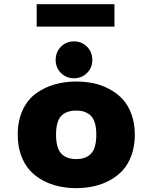

<svg xmlns="http://www.w3.org/2000/svg" viewBox="-20 -912 750 942"><path d="M160 -891.5H541.5V-781.5H160ZM253 -618Q253 -656.5 279 -682.8Q305 -709 343 -709Q381 -709 407 -682.8Q433 -656.5 433 -618Q433 -580 407 -554Q381 -528 343 -528Q305 -528 279 -554Q253 -580 253 -618ZM67 -251Q67 -320 91.2 -372Q115.5 -424 157 -453.8Q198.5 -483.5 248 -497.8Q297.5 -512 354 -512Q398.5 -512 438.8 -503.5Q479 -495 516.5 -475Q554 -455 581.5 -425.5Q609 -396 625.2 -351.2Q641.5 -306.5 641.5 -251Q641.5 -195.5 625.2 -150.5Q609 -105.5 581.5 -75.8Q554 -46 516.5 -26.2Q479 -6.5 438.8 2.2Q398.5 11 354 11Q309.5 11 269 2.2Q228.5 -6.5 191.2 -26.2Q154 -46 126.8 -75.8Q99.5 -105.5 83.2 -150.5Q67 -195.5 67 -251ZM354 -131.5Q402 -131.5 427.2 -158.8Q452.5 -186 452.5 -251Q452.5 -315.5 427.2 -342.5Q402 -369.5 354 -369.5Q305 -369.5 280 -342.8Q255 -316 255 -251Q255 -186.5 280.2 -159Q305.5 -131.5 354 -131.5Z"/></svg>

Font: League Mono ExtraBold
Style: Regular
Weight: 800
Width: 6
Designer: Tyler Finck
Foundry: The League of Moveable Type / Tyler Finck
Version: Version 2.210